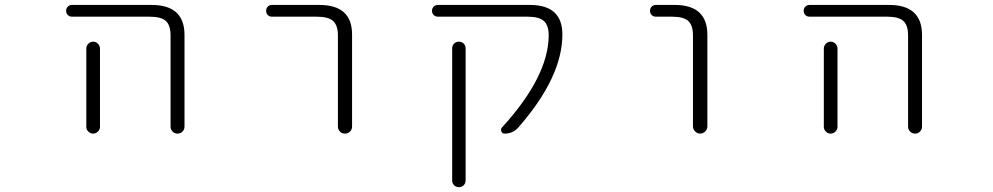

<svg xmlns="http://www.w3.org/2000/svg" viewBox="-20 -565 4040 781"><path d="M273.4 -497.1Q262.7 -497.1 255.9 -503.9Q249 -510.7 249 -521Q249 -531.2 255.9 -538.1Q262.7 -544.9 273.4 -544.9H596.7Q729.5 -544.9 730.5 -424.8V-49.8Q730.5 -38.1 722.2 -29.8Q713.9 -21.5 702.1 -21.5Q690.4 -21.5 682.1 -29.8Q673.8 -38.1 673.8 -49.8V-420.9Q673.8 -461.9 654.8 -479.5Q635.7 -497.1 588.9 -497.1ZM386.7 -367.2V-72.3V-48.8Q386.7 -38.1 378.4 -29.8Q370.1 -21.5 358.9 -21.5Q347.7 -21.5 339.4 -29.8Q331.1 -38.1 331.1 -48.8V-72.3V-367.2Q331.1 -378.9 339.4 -387.2Q347.7 -395.5 358.9 -395.5Q370.1 -395.5 378.4 -387.2Q386.7 -378.9 386.7 -367.2Z M1085.9 -497.1Q1076.2 -497.1 1069.3 -503.9Q1062.5 -510.7 1062.5 -521Q1062.5 -531.2 1069.3 -538.1Q1076.2 -544.9 1085.9 -544.9H1279.3Q1412.1 -544.9 1412.1 -424.8V-50.8Q1412.1 -38.1 1403.8 -29.8Q1395.5 -21.5 1383.3 -21.5Q1371.1 -21.5 1362.8 -29.8Q1354.5 -38.1 1354.5 -50.8V-420.9Q1354.5 -461.9 1335 -479.5Q1315.4 -497.1 1269.5 -497.1Z M2135.7 -544.9Q2267.6 -544.9 2267.6 -424.8Q2267.6 -251 2087.9 -45.9Q2066.4 -21.5 2032.2 -21.5Q2023.4 -21.5 2019.5 -30.3Q2015.6 -39.1 2021.5 -45.9Q2211.9 -254.9 2211.9 -421.9Q2211.9 -461.9 2192.4 -479.5Q2172.9 -497.1 2127 -497.1H1761.7Q1751 -497.1 1744.1 -503.9Q1737.3 -510.7 1737.3 -521Q1737.3 -531.2 1744.1 -538.1Q1751 -544.9 1761.7 -544.9ZM1819.3 168.9V-368.2Q1819.3 -379.9 1827.1 -387.7Q1835 -395.5 1846.7 -395.5Q1858.4 -395.5 1866.2 -387.7Q1874 -379.9 1874 -368.2V168.9Q1874 180.7 1866.2 188.5Q1858.4 196.3 1846.7 196.3Q1835 196.3 1827.1 188.5Q1819.3 180.7 1819.3 168.9Z M2648.4 -497.1Q2637.7 -497.1 2630.9 -503.9Q2624 -510.7 2624 -521Q2624 -531.2 2630.9 -538.1Q2637.7 -544.9 2648.4 -544.9H2724.6Q2856.4 -544.9 2857.4 -424.8V-50.8Q2857.4 -39.1 2848.6 -30.3Q2839.8 -21.5 2828.1 -21.5Q2816.4 -21.5 2807.6 -30.3Q2798.8 -39.1 2798.8 -50.8V-420.9Q2798.8 -461.9 2779.8 -479.5Q2760.7 -497.1 2714.8 -497.1Z M3273.4 -497.1Q3262.7 -497.1 3255.9 -503.9Q3249 -510.7 3249 -521Q3249 -531.2 3255.9 -538.1Q3262.7 -544.9 3273.4 -544.9H3596.7Q3729.5 -544.9 3730.5 -424.8V-49.8Q3730.5 -38.1 3722.2 -29.8Q3713.9 -21.5 3702.1 -21.5Q3690.4 -21.5 3682.1 -29.8Q3673.8 -38.1 3673.8 -49.8V-420.9Q3673.8 -461.9 3654.8 -479.5Q3635.7 -497.1 3588.9 -497.1ZM3386.7 -367.2V-72.3V-48.8Q3386.7 -38.1 3378.4 -29.8Q3370.1 -21.5 3358.9 -21.5Q3347.7 -21.5 3339.4 -29.8Q3331.1 -38.1 3331.1 -48.8V-72.3V-367.2Q3331.1 -378.9 3339.4 -387.2Q3347.7 -395.5 3358.9 -395.5Q3370.1 -395.5 3378.4 -387.2Q3386.7 -378.9 3386.7 -367.2Z"/></svg>

Font: Rounded-L Mgen+ 1mn light
Style: Regular
Weight: 200
Designer: [Source Han Sans]
Ryoko NISHIZUKA  (kana & ideographs); Paul D. Hunt (Latin, Greek & Cyrillic); Wenlong ZHANG  (bopomofo
Version: Version 1.059.20150602